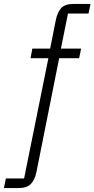

<svg xmlns="http://www.w3.org/2000/svg" viewBox="-90 -760 482 980"><path d="M212 -463 96 118Q88 157 68 178.5Q48 200 4 200H-70L-60 151H33L157 -463H66L75 -512H166L195 -658Q203 -698 222.5 -719Q242 -740 287 -740H372L362 -691H257L221 -512H324L314 -463Z"/></svg>

Font: IBM Plex Sans Light
Style: Italic
Weight: 300
Italic angle: -11.31°
Designer: Mike Abbink, Paul van der Laan, Pieter van Rosmalen
Foundry: Bold Monday
Version: Version 3.201